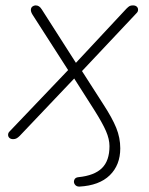

<svg xmlns="http://www.w3.org/2000/svg" viewBox="-20 -510 552 712"><path d="M271 147Q330 141 358 113.5Q386 86 386 32Q386 6 373 -24Q360 -54 329 -103L250 -227L261 -225L53 -6Q47 0 41.5 3Q36 6 29 6Q20 6 15 1.5Q10 -3 10 -10Q10 -17 15 -22L243 -261L241 -237L101 -455Q94 -466 94.5 -474Q95 -482 100.5 -486Q106 -490 112 -490Q119 -490 124.5 -486.5Q130 -483 135 -475L266 -270H255L449 -478Q456 -485 460.5 -487.5Q465 -490 473 -490Q482 -490 487 -485.5Q492 -481 492 -474Q492 -467 487 -462L278 -240L276 -259L362 -125Q396 -73 411 -36Q426 1 426 40Q426 102 387 140Q348 178 274 182Q263 182 257.5 174Q252 166 255.5 157Q259 148 271 147Z"/></svg>

Font: SN Pro Thin
Style: Italic
Weight: 200
Italic angle: -9°
Designer: Tobias Whetton
Foundry: Supernotes
Version: Version 1.003;Glyphs 3.3 (3324)